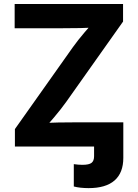

<svg xmlns="http://www.w3.org/2000/svg" viewBox="-20 -748 704 980"><path d="M356.7 203.8V89.8Q368.4 91.5 379.3 92.4Q390.1 93.3 400.3 93.3Q434.5 93.3 447.3 83.2Q460.2 73.1 460.2 49.5V0H609.4V57.7Q609.4 134 564.7 173.1Q520 212.2 432.3 212.2Q410.6 212.2 391.1 210Q371.7 207.9 356.7 203.8ZM56.1 0V-89.2L351.2 -506.1Q378.5 -544.1 411.2 -582.3Q443.8 -620.5 477.2 -658.3L488.5 -610.1Q439.6 -605.6 390.5 -604.7Q341.4 -603.8 292.5 -603.8H54.8V-727.5H608.1V-637.9L318.4 -228.6Q289.7 -188.6 255.7 -148.7Q221.6 -108.7 187.1 -69.2L175.8 -117.5Q227 -122 278 -122.8Q329 -123.7 380 -123.7H609.4V0Z"/></svg>

Font: Adwaita Sans
Style: Regular
Weight: 400
Designer: Rasmus Andersson
Foundry: rsms
Version: Version 4.001;git-9221beed3